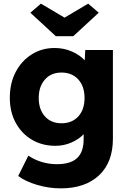

<svg xmlns="http://www.w3.org/2000/svg" viewBox="-20 -806 709 1056"><path d="M314 230Q249 230 184.5 211Q120 192 80 162L136 50Q168 72 208.5 84.5Q249 97 293 97Q368 97 404 63.5Q440 30 440 -40V-68Q414 -40 372.5 -22Q331 -4 285 -4Q212 -4 155.5 -37.5Q99 -71 66.5 -130.5Q34 -190 34 -268Q34 -348 66 -409.5Q98 -471 154 -506.5Q210 -542 280 -542Q332 -542 376 -522.5Q420 -503 446 -474L449 -531H601V-43Q601 87 524.5 158.5Q448 230 314 230ZM318 -128Q376 -128 410.5 -165.5Q445 -203 445 -267Q445 -331 410.5 -369Q376 -407 318 -407Q261 -407 227 -368.5Q193 -330 193 -267Q193 -204 227 -166Q261 -128 318 -128ZM287 -607 147 -736 205 -786 335 -709 465 -786 523 -736 383 -607Z"/></svg>

Font: Lexend
Style: Bold
Weight: 700
Designer: Bonnie Shaver-Troup, Thomas Jockin
Foundry: Lexend
Version: Version 1.007; ttfautohint (v1.8.3)